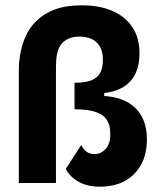

<svg xmlns="http://www.w3.org/2000/svg" viewBox="-20 -690 604 724"><path d="M356 14Q327 14 302.5 6.5Q278 -1 259 -16Q240 -31 228 -53L286 -143Q292 -132 299.5 -124Q307 -116 316.5 -112.5Q326 -109 336 -109Q350 -109 360.5 -114.5Q371 -120 379.5 -129.5Q388 -139 392 -153Q396 -167 396 -184Q396 -217 384 -236Q372 -255 352 -263.5Q332 -272 308 -275Q284 -278 261 -278V-378Q295 -378 318.5 -385Q342 -392 355 -411Q368 -430 368 -465Q368 -497 356 -516Q344 -535 324.5 -543.5Q305 -552 281 -552Q254 -552 237 -543.5Q220 -535 210.5 -522.5Q201 -510 197 -494.5Q193 -479 192 -464Q191 -449 191 -437V0H51V-425Q51 -456 57 -489.5Q63 -523 77.5 -555Q92 -587 119 -613Q146 -639 187.5 -654.5Q229 -670 288 -670Q355 -670 403.5 -649Q452 -628 479 -588Q506 -548 506 -488Q506 -446 492 -415Q478 -384 449 -364.5Q420 -345 373 -339V-328Q429 -324 464.5 -302.5Q500 -281 517 -246Q534 -211 534 -164Q534 -110 512.5 -70Q491 -30 451.5 -8Q412 14 356 14Z"/></svg>

Font: Bricolage Grotesque 36pt SemiCondensed
Style: Bold
Weight: 700
Width: 4
Designer: Mathieu Triay
Foundry: Atelier Triay
Version: Version 1.001;gftools[0.9.33.dev8+g029e19f]